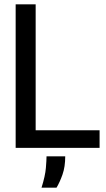

<svg xmlns="http://www.w3.org/2000/svg" viewBox="-20 -680 487 883"><path d="M52 0V-660H144V0ZM81 0V-81H438V0ZM171 183Q188 129 191 92.5Q194 56 194 39H280Q280 87 267.5 122.5Q255 158 240 183Z"/></svg>

Font: Bricolage Grotesque 96pt
Style: Regular
Weight: 400
Version: Version 1.001;gftools[0.9.33.dev8+g029e19f]